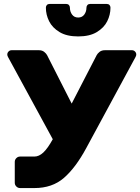

<svg xmlns="http://www.w3.org/2000/svg" viewBox="-20 -955 712 975"><path d="M17 0ZM155 0H82Q71 0 63 -8Q55 -16 55 -27V-133Q55 -144 63 -152Q71 -160 82 -160H155Q178 -160 200 -180.5Q222 -201 248 -248L21 -665Q17 -672 17 -678Q17 -687 23.5 -693.5Q30 -700 39 -700H177Q194 -700 204.5 -691.5Q215 -683 219 -675L344 -429L471 -675Q475 -683 485.5 -691.5Q496 -700 513 -700H650Q659 -700 665.5 -693.5Q672 -687 672 -678Q672 -672 668 -665L418 -203Q364 -103 304.5 -51.5Q245 0 155 0ZM232 -935H316Q325 -935 330 -929.5Q335 -924 335 -916Q335 -896 346 -881Q357 -866 377 -866Q397 -866 408 -881Q419 -896 419 -916Q419 -924 424 -929.5Q429 -935 438 -935H522Q531 -935 536 -929.5Q541 -924 541 -916Q541 -880 524.5 -847Q508 -814 471.5 -792Q435 -770 377 -770Q319 -770 282.5 -792Q246 -814 229.5 -847Q213 -880 213 -916Q213 -924 218 -929.5Q223 -935 232 -935Z"/></svg>

Font: Hezaedrus
Style: Bold
Weight: 700
Designer: Hubert & Fischer
Foundry: Hubert & Fischer
Version: Version 1.10;September 3, 2019;FontCreator 11.5.0.2425 64-bi